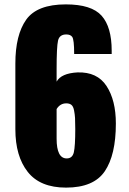

<svg xmlns="http://www.w3.org/2000/svg" viewBox="-20 -842 588 875"><path d="M281 13Q163 13 106.5 -58.5Q50 -130 50 -253V-552Q50 -683 99.5 -752.5Q149 -822 280 -822Q397 -822 443 -770.5Q489 -719 489 -611V-596H318Q318 -662 309 -674Q301 -685 282 -685Q251 -685 244.5 -657Q238 -629 238 -527V-470Q259 -508 333 -512Q423 -515 465.5 -450Q508 -385 508 -279Q508 -136 457.5 -61.5Q407 13 281 13ZM284 -120Q310 -120 316.5 -148Q323 -176 323 -254Q323 -287 322 -304Q321 -321 317.5 -339Q314 -357 305.5 -364Q297 -371 282 -371Q254 -371 238 -345V-210Q238 -120 284 -120Z"/></svg>

Font: Oswald Heavy
Style: Regular
Weight: 400
Designer: Vernon Adams
Foundry: Vernon Adams
Version: Version 4.101